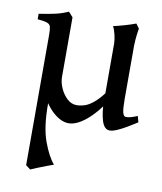

<svg xmlns="http://www.w3.org/2000/svg" viewBox="-81 -535 714 844"><g transform="rotate(10 276.0 -112.5)"><path d="M543.5 -42.5Q523.9 -29.8 501.2 -16.4Q478.5 -2.9 458.3 5.9Q438 14.6 425.3 14.6Q400.4 14.6 389.4 -21.7Q378.4 -58.1 378.4 -105.5Q378.4 -109.9 378.4 -135.7Q378.4 -161.6 378.4 -198.2Q378.4 -234.9 378.4 -271.5Q378.4 -308.1 378.4 -334.2Q378.4 -360.4 378.4 -365.2Q378.4 -380.9 372.6 -405.5Q366.7 -430.2 359.9 -439.5Q382.8 -444.8 409.9 -452.6Q437 -460.4 459.5 -468.8L474.1 -448.7Q472.2 -436 469.7 -418.5Q467.3 -400.9 466.3 -370.6Q466.3 -367.2 466.3 -344.2Q466.3 -321.3 466.3 -288.8Q466.3 -256.3 466.3 -223.4Q466.3 -190.4 466.3 -166Q466.3 -141.6 466.3 -135.7Q466.3 -90.3 470.7 -73.2Q475.1 -56.2 485.4 -56.2Q496.1 -56.2 508.1 -59.6Q520 -63 536.1 -69.8ZM408.2 -125.5Q360.8 -54.2 318.6 -19.8Q276.4 14.6 241.7 14.6Q208.5 14.6 173.6 -15.9Q138.7 -46.4 114.5 -99.1Q90.3 -151.9 90.3 -218.3Q90.3 -222.2 90.3 -241.9Q90.3 -261.7 90.3 -286.1Q90.3 -310.5 90.3 -329.6Q90.3 -348.6 90.3 -351.1Q90.3 -376 87.6 -387.9Q85 -399.9 72.3 -404.5Q59.6 -409.2 28.8 -412.1V-436.5Q68.4 -442.4 98.9 -449Q129.4 -455.6 158.7 -468.8Q158.7 -468.8 166.5 -460.2Q174.3 -451.7 178.2 -446.8Q178.2 -445.3 178.2 -418.7Q178.2 -392.1 178.2 -353.5Q178.2 -314.9 178.2 -276.1Q178.2 -237.3 178.2 -210.2Q178.2 -183.1 178.2 -181.2Q178.2 -156.7 189.7 -130.9Q201.2 -105 220.2 -87.4Q239.3 -69.8 262.7 -69.8Q280.8 -69.8 300.8 -76.7Q320.8 -83.5 345.5 -106Q370.1 -128.4 400.9 -174.8ZM138.2 -224.1Q138.2 -194.3 138.4 -169.7Q138.7 -145 138.7 -117.4Q138.7 -89.8 138.2 -51.8Q138.2 50.3 160.9 112.3Q183.6 174.3 210.4 205.1Q201.2 208 180.2 216.1Q159.2 224.1 138.9 232.2Q118.7 240.2 110.8 244.1L90.3 228.5Q90.3 225.6 90.3 197.3Q90.3 168.9 90.3 124Q90.3 79.1 90.3 25.6Q90.3 -27.8 90.3 -82Q90.3 -136.2 90.3 -183.1Q90.3 -230 90.3 -261.5Q90.3 -293 90.3 -300.3Q90.3 -300.3 101.6 -286.6Q112.8 -272.9 124.5 -255.1Q136.2 -237.3 138.2 -224.1Z"/></g></svg>

Font: Gentium Book Plus
Style: Regular
Weight: 400
Designer: Victor Gaultney, Annie Olsen, Iska Routamaa, Becca Hirsbrunner
Foundry: SIL International
Version: Version 6.101